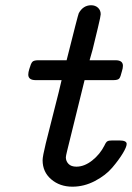

<svg xmlns="http://www.w3.org/2000/svg" viewBox="-20 -700 499 726"><path d="M86.9 -418Q86.9 -426.8 90.8 -439Q96.7 -460 102.3 -466.1Q107.9 -472.2 125 -472.2H231.9Q274.9 -644 277.8 -649.9Q293.9 -679.7 324.2 -680.2Q340.3 -680.2 350.6 -670.7Q360.8 -661.1 360.8 -646Q360.8 -639.2 350.3 -595.5Q339.8 -551.8 330.1 -512.2L318.8 -472.2H417Q444.8 -472.2 444.8 -451.2Q444.8 -442.4 440.9 -430.2Q436 -409.2 430.9 -403.1Q425.8 -397 408.2 -397H299.8L233.9 -129.9Q229 -109.9 229 -105Q229 -90.8 239 -80.3Q249 -69.8 269 -69.8Q298.8 -69.8 328.4 -93Q357.9 -116.2 375 -149.9Q380.9 -163.1 386.5 -166Q392.1 -168.9 403.8 -168.9H431.2Q459 -168.9 459 -155.8Q459 -144.5 444.1 -119.9Q429.2 -95.2 404.5 -66.2Q379.9 -37.1 338.9 -15.6Q297.9 5.9 253.9 5.9Q206.1 5.9 173.6 -22Q141.1 -49.8 141.1 -94.2Q141.1 -108.4 153.1 -157.7Q165 -207 184.6 -282.5Q204.1 -357.9 212.9 -397H115.2Q86.9 -397 86.9 -418Z"/></svg>

Font: CMU Concrete
Style: BoldItalic
Weight: 700
Italic angle: -14.04°
Version: Version 0.7.0